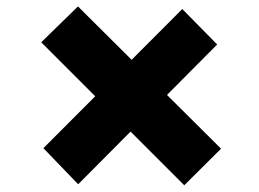

<svg xmlns="http://www.w3.org/2000/svg" viewBox="-20 -565 796 591"><path d="M547.2 5.3 106.9 -434.8 220 -545.2 660.4 -107.3ZM220.6 2.2 113.6 -108.9 541.1 -537.2 648.5 -428.1Z"/></svg>

Font: Lexend Tera
Style: Regular
Weight: 400
Designer: Bonnie Shaver-Troup, Thomas Jockin
Foundry: Lexend
Version: Version 1.007